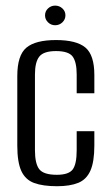

<svg xmlns="http://www.w3.org/2000/svg" viewBox="-20 -645 387 674"><path d="M180.2 8.7Q130.7 8.7 99.9 -2.6Q69.1 -14 54.9 -44.7Q40.7 -75.5 40.7 -134V-378Q40.7 -450.8 72.5 -477.6Q104.3 -504.4 176.6 -504.4Q248.2 -504.4 279.7 -478.2Q311.2 -452 311.2 -381.5V-317.5H249.2V-383.7Q249.2 -427.1 235.1 -446.4Q220.9 -465.7 176.6 -465.7Q133.3 -465.7 118 -446.4Q102.7 -427.1 102.7 -383.7V-117.7Q102.7 -70.1 118 -50.8Q133.3 -31.4 179.5 -31.4Q220.9 -31.4 235.1 -50Q249.2 -68.7 249.2 -117.7V-184.5H311.2V-134.2Q311.2 -76.9 297.3 -45.8Q283.4 -14.7 254.4 -3Q225.3 8.7 180.2 8.7ZM173.6 -556.4Q159.1 -556.4 148.6 -566.6Q138.1 -576.9 138.1 -591.1Q138.1 -605.5 148.6 -615.4Q159.1 -625.3 173.6 -625.3Q188.4 -625.3 199.1 -615.4Q209.7 -605.5 209.7 -591.2Q209.7 -576.9 199.1 -566.6Q188.4 -556.4 173.6 -556.4Z"/></svg>

Font: Alumni Sans Thin
Style: Regular
Weight: 100
Designer: Robert E. Leuschke
Foundry: Robert E. Leuschke
Version: Version 1.018